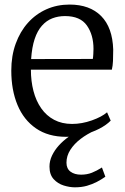

<svg xmlns="http://www.w3.org/2000/svg" viewBox="-20 -589 548 842"><path d="M270 11Q191.5 11 137.8 -26Q84 -63 56.8 -128.5Q29.5 -194 29.5 -279.5Q29.5 -344 48.8 -397.2Q68 -450.5 102.5 -489Q137 -527.5 183.5 -548.2Q230 -569 285 -569Q373.5 -569 423.5 -518.8Q473.5 -468.5 476.5 -371.5Q476.5 -343 475.5 -321.5Q474.5 -300 470.5 -283.5H115.5Q115.5 -233 126.8 -189.8Q138 -146.5 160.8 -114Q183.5 -81.5 217.5 -63.5Q251.5 -45.5 296 -45.5Q339 -45.5 382.8 -61Q426.5 -76.5 449.5 -96.5L465.5 -60Q446.5 -40.5 415.5 -24.5Q384.5 -8.5 346.5 1.2Q308.5 11 270 11ZM116.5 -330 387 -330.5Q388.5 -338.5 389.2 -352Q390 -365.5 390 -374.5Q390 -436 361 -477.2Q332 -518.5 265 -518.5Q235 -518.5 209.2 -508.5Q183.5 -498.5 163.8 -476.2Q144 -454 132 -418Q120 -382 116.5 -330ZM308.5 232.5Q285.5 232.5 259.5 224.5Q233.5 216.5 215.2 196.5Q197 176.5 197 141.5Q197 117 208 93.5Q219 70 237.8 49.2Q256.5 28.5 280.2 11.5Q304 -5.5 328.5 -16.5L358.5 -20.5L396 -16.5Q362 -1.5 333.8 20Q305.5 41.5 288.5 68Q271.5 94.5 271.5 124.5Q271.5 150.5 289.2 163.8Q307 177 335.5 177Q361.5 177 383 168.5Q404.5 160 427 145.5L442 186Q425 198 405 208.5Q385 219 361.2 225.8Q337.5 232.5 308.5 232.5Z"/></svg>

Font: Merriweather 20pt Light
Style: Regular
Weight: 300
Version: Version 2.100